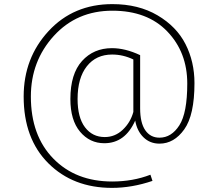

<svg xmlns="http://www.w3.org/2000/svg" viewBox="-20 -713 1060 933"><path d="M489 -47Q539 -47 576.5 -82.5Q614 -118 628 -169V-424Q578 -448 525 -448Q447 -448 402 -391Q357 -334 357 -232Q357 -142 393 -94.5Q429 -47 489 -47ZM526 -693Q653 -693 745.5 -638.5Q838 -584 881.5 -498.5Q925 -413 925 -309Q925 -154 875.5 -84.5Q826 -15 755 -15Q709 -15 677.5 -45.5Q646 -76 637 -127Q588 -17 487 -17Q416 -17 369 -73Q322 -129 322 -232Q322 -354 378.5 -416.5Q435 -479 524 -479Q589 -479 661 -445V-187Q661 -116 686 -80Q711 -44 755 -44Q813 -44 851.5 -104Q890 -164 890 -307Q890 -459 793 -560Q696 -661 526 -661Q353 -661 241.5 -538.5Q130 -416 130 -244Q130 -54 239 57.5Q348 169 525 169Q626 169 711 136L721 166Q621 200 524 200Q335 200 215 80.5Q95 -39 95 -244Q95 -431 216 -562Q337 -693 526 -693Z"/></svg>

Font: FiraSans
Style: Regular
Weight: 200
Designer: Carrois Corporate & Edenspiekermann AG
Foundry: Carrois Corporate GbR & Edenspiekermann AG
Version: Version 3.106;PS 003.106;hotconv 1.0.70;makeotf.lib2.5.58329